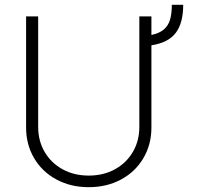

<svg xmlns="http://www.w3.org/2000/svg" viewBox="-20 -776 835 808"><path d="M617.2 -585.4V-239.3Q617.2 -168 583.5 -110.6Q549.8 -53.2 489.7 -20.8Q429.7 11.7 353.5 11.7Q277.3 11.7 217.3 -20.8Q157.2 -53.2 123.5 -110.6Q89.8 -168 89.8 -239.3V-707H140.6V-242.2Q140.6 -183.6 167.7 -137Q194.8 -90.3 243.2 -63.7Q291.5 -37.1 353.5 -37.1Q415.5 -37.1 463.9 -63.7Q512.2 -90.3 539.3 -137Q566.4 -183.6 566.4 -242.2V-707H617.2V-628.9Q649.9 -635.7 668.7 -651.4Q687.5 -667 695.3 -692.1Q703.1 -717.3 703.1 -755.9H751Q751 -678.7 719.5 -637.5Q688 -596.2 617.2 -585.4Z"/></svg>

Font: Pretendard GOV ExtraLight
Style: Regular
Weight: 200
Designer: Base glyphs from Inter by Rasmus Andersson; Hangeul glyphs from Noto Sans CJK(Source Han Sans) by Jang Soo-young and Kan
Foundry: Kil Hyung-jin
Version: Version 1.309